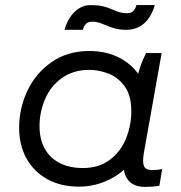

<svg xmlns="http://www.w3.org/2000/svg" viewBox="-20 -728 711 753"><path d="M467 -115 491 -113 518 -423Q519 -428 523 -443Q533 -480 553 -520H614L544 -127Q538 -91 545 -76Q552 -61 576 -61Q599 -61 616 -65L605 1Q578 5 549 5Q500 5 479 -26.5Q458 -58 467 -115ZM564 -301Q564 -204 524.5 -135Q485 -66 422.5 -31Q360 4 290 4Q219 4 166 -25Q113 -54 84 -106.5Q55 -159 55 -227Q55 -303 87.5 -372Q120 -441 182.5 -484.5Q245 -528 330 -528Q400 -528 453 -499Q506 -470 535 -418Q564 -366 564 -301ZM135 -233Q135 -182 155.5 -145Q176 -108 214.5 -88.5Q253 -69 305 -69Q368 -69 411 -101.5Q454 -134 474.5 -185.5Q495 -237 495 -292Q495 -356 467 -392Q439 -428 401.5 -441Q364 -454 331 -454Q268 -454 223.5 -422.5Q179 -391 157 -340Q135 -289 135 -233ZM336 -708Q362 -708 381 -704Q400 -700 420 -691Q423 -690 425 -689Q438 -683 451 -679.5Q464 -676 478 -676Q494 -676 502.5 -684.5Q511 -693 515 -708H587Q574 -662 545.5 -636.5Q517 -611 474 -611Q454 -611 436.5 -615Q419 -619 400 -627Q398 -628 395 -629Q381 -635 368.5 -639Q356 -643 342 -643Q326 -643 317.5 -634.5Q309 -626 305 -611H233Q246 -656 273 -682Q300 -708 336 -708Z"/></svg>

Font: Fixel Italic Variable 20240409 Display Thin
Style: Italic
Weight: 100
Italic angle: -10°
Designer: AlfaBravo + MacPaw
Foundry: Kyrylo Tkachov, Marchela Mozhyna, Serhii Makarenko, Maria Weinstein, Zakhar Kryvoshyya
Version: Version 1.211;Glyphs 3.2 (3225)